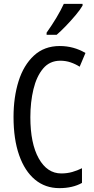

<svg xmlns="http://www.w3.org/2000/svg" viewBox="-20 -963 486 993"><path d="M292 -649Q237 -649 203 -608.5Q169 -568 153 -501.5Q137 -435 137 -357Q137 -221 180.5 -143.5Q224 -66 297 -66Q327 -66 353.5 -73.5Q380 -81 404 -93V-17Q356 10 287 10Q214 10 161 -34Q108 -78 79 -160.5Q50 -243 50 -358Q50 -460 76 -543Q102 -626 155.5 -675.5Q209 -725 289 -725Q361 -725 422 -689L392 -618Q370 -632 345 -640.5Q320 -649 292 -649ZM407 -934Q395 -913 371 -884.5Q347 -856 320.5 -828.5Q294 -801 273 -783H221V-794Q279 -876 310 -943H407Z"/></svg>

Font: Noto Sans Ethiopic ExtraCondensed
Style: Regular
Weight: 400
Width: 2
Designer: Monotype Design Team
Foundry: Monotype Imaging Inc.
Version: Version 2.102; ttfautohint (v1.8.4.7-5d5b)